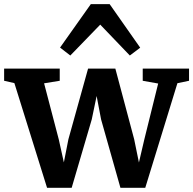

<svg xmlns="http://www.w3.org/2000/svg" viewBox="-22 -880 914 908"><path d="M-2.5 -498V-555.5H260.5V-498L186.5 -486L256 -220.5L280 -112L301.5 -221.5L394.5 -555.5H523.5L612.5 -221.5L635 -111.5L660.5 -220.5L726 -485L653 -498V-555.5H872V-498L817 -486.5L665 8H547.5L456 -315.5L435 -426L412 -315.5L317 8H200.5L46 -487ZM310.5 -617.5 262 -655 407.5 -860.5H496.5L641 -654.5L592 -617.5L452 -763.5Z"/></svg>

Font: Merriweather Light 18pt
Style: Bold
Weight: 700
Version: Version 2.100